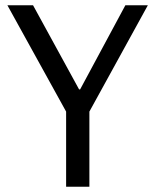

<svg xmlns="http://www.w3.org/2000/svg" viewBox="-20 -706 587 726"><path d="M318 0H230V-284L8 -686H105L279 -368H283L454 -686H539L318 -284Z"/></svg>

Font: Archivo Narrow
Style: Regular
Weight: 400
Designer: Hector Gatti
Foundry: Omnibus-Type
Version: Version 1.003